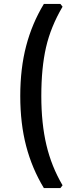

<svg xmlns="http://www.w3.org/2000/svg" viewBox="-20 -797 384 976"><path d="M203 159Q143 60 113 -54.5Q83 -169 83 -309Q83 -449 113 -563.5Q143 -678 203 -777H287L298 -763Q238 -661 214 -556.5Q190 -452 190 -309Q190 -169 216 -59.5Q242 50 298 145L287 159Z"/></svg>

Font: Farro
Style: Regular
Weight: 400
Designer: Aceler Chua
Foundry: Grayscale Limited
Version: Version 1.101